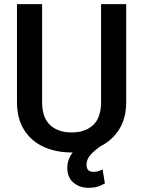

<svg xmlns="http://www.w3.org/2000/svg" viewBox="-20 -731 694 933"><path d="M471.2 -710.9H593.3V-235.8Q593.3 -157.2 559.6 -103.3Q525.9 -49.3 469.7 -21Q439.5 -0.5 419.9 21.5Q400.4 43.5 400.4 70.3Q400.4 85.4 408 94.7Q415.5 104 435.1 104Q449.7 104 460.7 99.9Q471.7 95.7 478.5 92.3L489.7 160.2Q477.5 167.5 458.5 174.6Q439.5 181.6 410.2 181.6Q367.2 181.6 337.2 156.7Q307.1 131.8 307.1 84.5Q307.1 65.4 313.2 46.6Q319.3 27.8 333.5 9.8Q330.6 9.8 328.1 9.8Q251.5 9.8 191.4 -17.8Q131.3 -45.4 96.9 -100.1Q62.5 -154.8 62.5 -235.8V-710.9H184.6V-235.8Q184.6 -159.2 223.4 -123.3Q262.2 -87.4 328.1 -87.4Q394 -87.4 432.6 -123.3Q471.2 -159.2 471.2 -235.8Z"/></svg>

Font: Vazirmatn RD UI FD Medium
Style: Regular
Weight: 500
Designer: Saber Rastikerdar
Foundry: Saber Rastikerdar
Version: Version 33.003